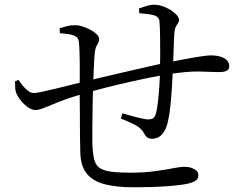

<svg xmlns="http://www.w3.org/2000/svg" viewBox="-20 -783 1040 815"><path d="M548 12Q476 12 426 -0.5Q376 -13 349.5 -44.5Q323 -76 321 -132Q320 -162 319.5 -207Q319 -252 319 -304Q319 -356 318 -407Q319 -467 318.5 -517.5Q318 -568 316 -592Q315 -614 309.5 -621Q304 -628 292 -633Q281 -637 265 -639Q249 -641 234 -642L233 -663Q248 -668 264 -672Q280 -676 300 -676Q314 -676 331 -670.5Q348 -665 364 -656.5Q380 -648 390.5 -637.5Q401 -627 401 -617Q401 -608 397 -601.5Q393 -595 388.5 -585.5Q384 -576 382 -556Q380 -535 378.5 -499Q377 -463 375 -421Q374 -375 373 -326.5Q372 -278 372 -236.5Q372 -195 372 -170Q374 -130 380 -106Q386 -82 402.5 -70.5Q419 -59 450 -54.5Q481 -50 532 -50Q593 -50 639 -56.5Q685 -63 715.5 -69Q746 -75 762 -75Q779 -75 792.5 -70.5Q806 -66 814 -58.5Q822 -51 822 -39Q822 -25 812.5 -17.5Q803 -10 780 -4Q751 3 688.5 7.5Q626 12 548 12ZM130 -316Q110 -316 85.5 -338Q61 -360 49 -388Q45 -397 44.5 -410.5Q44 -424 44 -438L59 -444Q71 -424 89 -406Q107 -388 124 -388Q134 -388 161.5 -394Q189 -400 224 -408.5Q259 -417 292.5 -425.5Q326 -434 348 -439Q368 -444 407 -453.5Q446 -463 495 -474Q544 -485 593 -496.5Q642 -508 682 -516Q729 -525 768 -532.5Q807 -540 835 -544Q863 -548 876 -548Q896 -548 914 -543Q932 -538 942.5 -528Q953 -518 953 -502Q953 -488 942 -482.5Q931 -477 910 -477Q891 -477 870.5 -478Q850 -479 825 -479.5Q800 -480 765 -477Q721 -473 663 -462.5Q605 -452 545 -438.5Q485 -425 433 -412Q381 -399 348 -389Q276 -369 233.5 -352Q191 -335 168 -325.5Q145 -316 130 -316ZM625 -194Q615 -194 607.5 -198Q600 -202 592 -216Q581 -239 552 -253.5Q523 -268 493 -280L500 -302Q533 -292 565 -284Q597 -276 610 -276Q621 -276 629 -280.5Q637 -285 642 -301Q647 -319 650.5 -351Q654 -383 656.5 -419Q659 -455 659 -484Q660 -514 660 -554Q660 -594 659.5 -631Q659 -668 657 -691Q656 -712 631 -719Q620 -722 605 -723.5Q590 -725 571 -727L570 -747Q587 -753 603 -758Q619 -763 633 -763Q657 -763 682 -752Q707 -741 723.5 -726Q740 -711 740 -698Q740 -690 735 -683.5Q730 -677 725.5 -667.5Q721 -658 720 -640Q718 -611 717 -572.5Q716 -534 714 -489Q712 -452 709.5 -410Q707 -368 703 -330.5Q699 -293 693 -268Q686 -234 669 -214Q652 -194 625 -194Z"/></svg>

Font: Noto Serif JP ExtraLight
Style: Regular
Weight: 400
Version: Version 2.003-H1;hotconv 1.1.1;makeotfexe 2.6.0